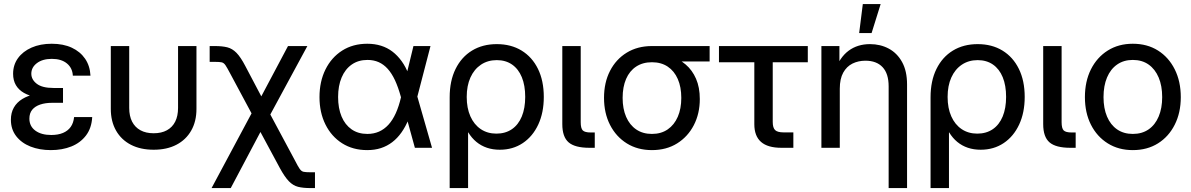

<svg xmlns="http://www.w3.org/2000/svg" viewBox="-20 -749 6038 973"><path d="M237.8 11.7Q180.2 11.7 134.5 -6.3Q88.9 -24.4 62 -59.1Q35.2 -93.8 35.2 -142.1Q35.2 -177.7 50.3 -204.1Q65.4 -230.5 93.5 -247.6Q121.6 -264.6 159.7 -272.7Q197.8 -280.8 244.1 -280.8H299.3V-228H244.1Q210 -228 183.8 -219.2Q157.7 -210.4 143.3 -192.9Q128.9 -175.3 128.9 -147.9Q128.9 -109.4 158.9 -87.2Q189 -64.9 239.7 -64.9Q274.4 -64.9 299.3 -75.4Q324.2 -85.9 338.4 -106Q352.5 -126 355.5 -155.8H447.3Q444.3 -100.1 416 -62.7Q387.7 -25.4 341.6 -6.8Q295.4 11.7 237.8 11.7ZM252 -248Q204.1 -248 166 -255.6Q127.9 -263.2 101.3 -278.3Q74.7 -293.5 60.5 -317.6Q46.4 -341.8 46.4 -375Q46.4 -419.9 71 -454.1Q95.7 -488.3 139.9 -507.8Q184.1 -527.3 242.2 -527.3Q300.8 -527.3 343.8 -507.3Q386.7 -487.3 411.4 -451.2Q436 -415 438.5 -365.7H349.1Q347.2 -404.3 319.1 -427.5Q291 -450.7 242.7 -450.7Q195.8 -450.7 167.2 -429.2Q138.7 -407.7 138.7 -375.5Q138.7 -345.7 166.3 -324.5Q193.8 -303.2 251 -303.2H299.3V-248Z M758.8 9.8Q691.9 9.8 643.3 -15.4Q594.7 -40.5 568.1 -87.2Q541.5 -133.8 541.5 -197.3V-515.6H634.8V-202.1Q634.8 -161.1 649.4 -132.6Q664.1 -104 691.7 -88.9Q719.2 -73.7 758.8 -73.7Q798.3 -73.7 825.9 -88.9Q853.5 -104 867.9 -132.6Q882.3 -161.1 882.3 -202.1V-515.6H975.6V-197.3Q975.6 -133.8 949 -87.2Q922.4 -40.5 874 -15.4Q825.7 9.8 758.8 9.8Z M1052.2 204.1 1280.3 -222.2H1321.3L1475.1 64.9Q1490.2 94.7 1498.8 106.9Q1507.3 119.1 1518.3 121.6Q1529.3 124 1552.7 124H1576.2V204.1H1552.7Q1516.1 204.1 1490.7 197.8Q1465.3 191.4 1444.1 169.7Q1422.9 147.9 1398.4 103L1299.8 -80.1L1149.4 204.1ZM1284.7 -118.7 1146.5 -376.5Q1130.9 -406.2 1122.6 -418.5Q1114.3 -430.7 1103.5 -433.1Q1092.8 -435.5 1068.8 -435.5H1042.5V-515.6H1068.8Q1106 -515.6 1131.6 -509.3Q1157.2 -502.9 1178.5 -481.2Q1199.7 -459.5 1223.1 -414.6L1304.2 -260.7L1439.5 -515.6H1537.6L1322.8 -118.7Z M1840.8 11.7Q1768.6 11.7 1714.1 -22.7Q1659.7 -57.1 1629.4 -117.9Q1599.1 -178.7 1599.1 -256.8Q1599.1 -335.9 1629.4 -397Q1659.7 -458 1714.1 -492.7Q1768.6 -527.3 1841.3 -527.3Q1878.9 -527.3 1910.9 -517.3Q1942.9 -507.3 1968.8 -487.5Q1994.6 -467.8 2015.6 -438.7Q2036.6 -409.7 2051.3 -370.6H2080.6L2094.2 -262.2L2169.4 0H2082.5L2011.2 -259.3Q1998 -307.1 1981.7 -342.3Q1965.3 -377.4 1944.8 -400.1Q1924.3 -422.9 1898.9 -434.1Q1873.5 -445.3 1842.3 -445.3Q1795.9 -445.3 1762.5 -421.9Q1729 -398.4 1711.2 -356.2Q1693.4 -314 1693.4 -257.3Q1693.4 -200.7 1710.9 -158.7Q1728.5 -116.7 1761.7 -93.5Q1794.9 -70.3 1841.8 -70.3Q1874 -70.3 1900.6 -82Q1927.2 -93.8 1948.5 -116.9Q1969.7 -140.1 1985.6 -175Q2001.5 -210 2012.2 -256.3L2075.2 -515.6H2161.6L2094.2 -256.3L2080.1 -145H2050.8Q2035.2 -106.9 2014.4 -77.6Q1993.7 -48.3 1967.8 -28.6Q1941.9 -8.8 1910.4 1.5Q1878.9 11.7 1840.8 11.7Z M2258.8 204.1V-255.9Q2258.8 -338.9 2288.6 -399.4Q2318.4 -460 2372.1 -492.7Q2425.8 -525.4 2497.6 -525.4Q2569.8 -525.4 2623.3 -492.7Q2676.8 -460 2706.3 -399.9Q2735.8 -339.8 2735.8 -257.8Q2735.8 -178.2 2707.8 -117.9Q2679.7 -57.6 2629.4 -23.9Q2579.1 9.8 2512.7 9.8Q2477.5 9.8 2447.8 -0.2Q2418 -10.3 2394.3 -29.8Q2370.6 -49.3 2353 -78.1H2352.1V204.1ZM2495.6 -71.8Q2541 -71.8 2574 -94.2Q2606.9 -116.7 2624.3 -158.7Q2641.6 -200.7 2641.6 -257.8Q2641.6 -315.9 2624.5 -357.7Q2607.4 -399.4 2575 -421.9Q2542.5 -444.3 2497.6 -444.3Q2451.7 -444.3 2417.2 -421.1Q2382.8 -397.9 2364 -356.2Q2345.2 -314.5 2345.2 -257.8Q2345.2 -201.2 2363.8 -159.4Q2382.3 -117.7 2416.3 -94.7Q2450.2 -71.8 2495.6 -71.8Z M2967.3 0Q2893.6 0 2861.6 -27.6Q2829.6 -55.2 2829.6 -120.1V-515.6H2922.9V-129.9Q2922.9 -98.6 2933.3 -88.1Q2943.8 -77.6 2974.1 -77.6Q2978 -77.6 2984.1 -77.6Q2990.2 -77.6 2994.1 -77.6V0Q2987.8 0 2981 0Q2974.1 0 2967.3 0Z M3283.7 11.7Q3211.4 11.7 3156.7 -22.2Q3102.1 -56.2 3071.5 -116Q3041 -175.8 3041 -252.9Q3041 -330.6 3071.3 -389.6Q3101.6 -448.7 3156.2 -482.2Q3210.9 -515.6 3283.7 -515.6H3576.2V-437.5H3385.3L3283.7 -433.6Q3237.3 -433.6 3203.9 -411.6Q3170.4 -389.6 3152.8 -348.9Q3135.3 -308.1 3135.3 -252.9Q3135.3 -197.8 3153.1 -156.7Q3170.9 -115.7 3204.1 -93Q3237.3 -70.3 3283.7 -70.3Q3330.6 -70.3 3363.8 -93.3Q3397 -116.2 3414.8 -157.2Q3432.6 -198.2 3432.6 -252.9Q3432.6 -308.1 3414.8 -348.6Q3397 -389.2 3363.8 -411.4Q3330.6 -433.6 3283.7 -433.6V-479Q3333.5 -479 3377.4 -464.8Q3421.4 -450.7 3454.8 -422.1Q3488.3 -393.6 3507.3 -349.9Q3526.4 -306.2 3526.4 -247.1Q3526.4 -173.3 3496.1 -114.7Q3465.8 -56.2 3411.4 -22.2Q3356.9 11.7 3283.7 11.7Z M3939.9 0Q3870.6 0 3836.7 -29.8Q3802.7 -59.6 3802.7 -119.6V-433.6H3623.5V-515.6H4073.7V-433.6H3896V-130.9Q3896 -101.6 3908 -89.8Q3919.9 -78.1 3951.2 -78.1Q3963.9 -78.1 3975.8 -78.1Q3987.8 -78.1 4000.5 -78.1V0Q3985.8 0 3970.7 0Q3955.6 0 3939.9 0Z M4235.8 -299.3V0H4142.6V-515.6H4233.9V-389.2H4210.4Q4235.4 -458.5 4280.5 -491.9Q4325.7 -525.4 4388.7 -525.4Q4441.4 -525.4 4483.9 -502.7Q4526.4 -480 4551.5 -434.6Q4576.7 -389.2 4576.7 -320.8V204.1H4483.4V-311.5Q4483.4 -376 4452.6 -408.7Q4421.9 -441.4 4365.7 -441.4Q4329.6 -441.4 4300 -426.8Q4270.5 -412.1 4253.2 -380.9Q4235.8 -349.6 4235.8 -299.3ZM4334 -581.5 4352.5 -728.5H4442.9L4397 -581.5Z M4695.8 204.1V-255.9Q4695.8 -338.9 4725.6 -399.4Q4755.4 -460 4809.1 -492.7Q4862.8 -525.4 4934.6 -525.4Q5006.8 -525.4 5060.3 -492.7Q5113.8 -460 5143.3 -399.9Q5172.9 -339.8 5172.9 -257.8Q5172.9 -178.2 5144.8 -117.9Q5116.7 -57.6 5066.4 -23.9Q5016.1 9.8 4949.7 9.8Q4914.6 9.8 4884.8 -0.2Q4855 -10.3 4831.3 -29.8Q4807.6 -49.3 4790 -78.1H4789.1V204.1ZM4932.6 -71.8Q4978 -71.8 5011 -94.2Q5043.9 -116.7 5061.3 -158.7Q5078.6 -200.7 5078.6 -257.8Q5078.6 -315.9 5061.5 -357.7Q5044.4 -399.4 5012 -421.9Q4979.5 -444.3 4934.6 -444.3Q4888.7 -444.3 4854.2 -421.1Q4819.8 -397.9 4801 -356.2Q4782.2 -314.5 4782.2 -257.8Q4782.2 -201.2 4800.8 -159.4Q4819.3 -117.7 4853.3 -94.7Q4887.2 -71.8 4932.6 -71.8Z M5404.3 0Q5330.6 0 5298.6 -27.6Q5266.6 -55.2 5266.6 -120.1V-515.6H5359.9V-129.9Q5359.9 -98.6 5370.4 -88.1Q5380.9 -77.6 5411.1 -77.6Q5415 -77.6 5421.1 -77.6Q5427.2 -77.6 5431.2 -77.6V0Q5424.8 0 5418 0Q5411.1 0 5404.3 0Z M5720.7 11.7Q5648.4 11.7 5593.8 -22.5Q5539.1 -56.6 5508.5 -117.2Q5478 -177.7 5478 -256.8Q5478 -336.4 5508.5 -397.5Q5539.1 -458.5 5593.8 -492.9Q5648.4 -527.3 5720.7 -527.3Q5793.9 -527.3 5848.4 -492.9Q5902.8 -458.5 5933.3 -397.5Q5963.9 -336.4 5963.9 -256.8Q5963.9 -177.7 5933.3 -117.2Q5902.8 -56.6 5848.4 -22.5Q5793.9 11.7 5720.7 11.7ZM5720.7 -70.3Q5767.6 -70.3 5800.8 -93.3Q5834 -116.2 5851.8 -158.4Q5869.6 -200.7 5869.6 -256.8Q5869.6 -314 5851.8 -356.2Q5834 -398.4 5800.8 -421.9Q5767.6 -445.3 5720.7 -445.3Q5674.8 -445.3 5641.4 -422.1Q5607.9 -398.9 5590.1 -356.4Q5572.3 -314 5572.3 -256.8Q5572.3 -200.2 5590.1 -158.2Q5607.9 -116.2 5641.1 -93.3Q5674.3 -70.3 5720.7 -70.3Z"/></svg>

Font: Inter Cardless Display
Style: Regular
Weight: 400
Designer: Rasmus Andersson
Foundry: rsms
Version: Version 4.001;git-9221beed3